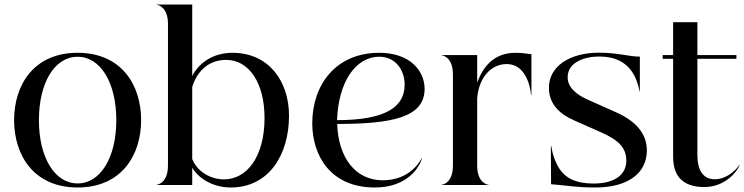

<svg xmlns="http://www.w3.org/2000/svg" viewBox="-20 -820 3298 851"><path d="M324 11C518 11 605.5 -131.5 605.5 -287.5C605.5 -444 518 -586 324 -586C130 -586 42.5 -444 42.5 -287.5C42.5 -131.5 130 11 324 11ZM152.5 -287.5C152.5 -454 222.5 -568.5 324 -568.5C425 -568.5 495.5 -454 495.5 -287.5C495.5 -121.5 425 -7 324 -7C222.5 -7 152.5 -121.5 152.5 -287.5Z M832 0V-76.5C854 -38 914 11 1003 11C1170 11 1261 -131.5 1261 -307.5C1261 -458 1173 -586 1010 -586C920.5 -586 859 -537 832 -483V-800H673.5V-799C678 -799 724.5 -791.5 724.5 -713.5V-86.5C724.5 -8.5 678 -1 673.5 -1V0ZM832 -115V-435C854.5 -505.5 904.5 -554.5 983 -554.5C1082.5 -554.5 1152.5 -454 1152.5 -297.5C1152.5 -121.5 1071.5 -25 973 -25C916.5 -25 856 -56 832 -115Z M1641 11C1787.5 11 1839 -80 1850.5 -117.5L1849 -118C1827.5 -79.5 1777 -21 1676 -21C1556.5 -21 1479.5 -120 1474.5 -270.5C1715.5 -271 1862 -298.5 1862 -426C1862 -506 1797.5 -586 1661 -586C1468 -586 1364 -443.5 1364 -273.5C1364 -133 1443 11 1641 11ZM1474 -287.5C1479.5 -453 1553.5 -568.5 1662 -568.5C1730 -568.5 1773.5 -513 1773.5 -444.5C1773.5 -347 1691 -287.5 1474 -287.5Z M1987.5 -490V-86.5C1987.5 -8.5 1941.5 -1 1936.5 -1V0H2146V-1C2141 -1 2095 -8.5 2095 -86.5V-384C2101.5 -474 2155.5 -536 2225 -536C2256.5 -536 2279.5 -523 2296 -502.5C2317.5 -477.5 2329.5 -439.5 2334 -398.5H2335.5V-580C2325 -580 2300 -586 2265 -586C2165 -586 2119.5 -519.5 2095 -454V-576H1936.5V-575C1941.5 -575 1987.5 -567.5 1987.5 -490Z M2618.5 11C2767.5 11 2847 -55.5 2847 -153C2847 -228.5 2798 -284 2708 -323.5L2587 -377.5C2532 -401.5 2496 -434 2496 -477.5C2496 -545.5 2573 -569.5 2635.5 -569.5C2709 -569.5 2750.5 -543 2777 -508C2800 -476.5 2808.5 -445 2815 -414H2816V-569C2767.5 -569 2717.5 -586.5 2635.5 -586.5C2502 -586.5 2413 -524 2413 -431.5C2413 -363 2454.5 -317 2525.5 -286L2643 -234C2726.5 -197.5 2756 -162 2756 -107C2756 -50.5 2710.5 -6.5 2610.5 -6.5C2529 -6.5 2485 -33.5 2461 -70C2440 -101.5 2428 -140 2423.5 -172H2421.5L2422.5 -3.5C2501.5 2.5 2530.5 11 2618.5 11Z M3071 -134V-559.5H3244V-576H3071V-721.5H2963.5V-576H2917V-559.5H2963.5V-124.5C2963.5 -17 3032 9 3101.5 9C3195 9 3248 -60.5 3258 -88H3256C3241 -64 3198.5 -25 3147.5 -25.5C3096 -26 3071 -65 3071 -134Z"/></svg>

Font: Beautique Display Thin
Style: Bold
Weight: 500
Designer: Nhat-Quang Ngo
Version: Version 1.100;Glyphs 3.2.3 (3260)